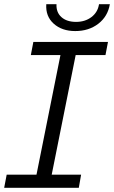

<svg xmlns="http://www.w3.org/2000/svg" viewBox="-29 -901 547 921"><path d="M334 -637 219 -63H360L349 0H-9L3 -63H146L261 -637H119L131 -700H489L477 -637ZM193 -881H242Q240 -842 265.5 -819Q291 -796 336 -796Q379 -796 409.5 -819Q440 -842 446 -881H498Q488 -822 442.5 -787Q397 -752 332 -752Q268 -752 228.5 -787.5Q189 -823 193 -881Z"/></svg>

Font: Montserrat Alternates
Style: Italic
Weight: 400
Italic angle: -11.3°
Designer: Julieta Ulanovsky
Foundry: Julieta Ulanovsky
Version: Version 7.200